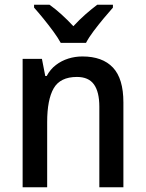

<svg xmlns="http://www.w3.org/2000/svg" viewBox="-20 -786 611 806"><path d="M326 -549Q410 -549 454 -502.5Q498 -456 498 -356V0H397V-338Q397 -400 374.5 -431.5Q352 -463 303 -463Q233 -463 205.5 -415.5Q178 -368 178 -273V0H75V-539H156L170 -467H176Q191 -495 214.5 -513Q238 -531 266.5 -540Q295 -549 326 -549ZM235 -606Q223 -628 203.5 -654.5Q184 -681 162.5 -707.5Q141 -734 123 -754V-766H188Q212 -749 238 -725.5Q264 -702 288 -676Q314 -704 338.5 -725.5Q363 -747 388 -766H454V-754Q437 -735 415 -708.5Q393 -682 373 -655.5Q353 -629 341 -606Z"/></svg>

Font: Noto Sans Hebrew SemiCondensed Medium
Style: Regular
Weight: 500
Width: 4
Designer: Monotype Design Team
Foundry: Monotype Imaging Inc.
Version: Version 2.003